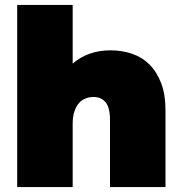

<svg xmlns="http://www.w3.org/2000/svg" viewBox="-20 -762 742 782"><path d="M430 -557Q477 -557 518 -543Q559 -529 589 -499Q619 -469 636.5 -423Q654 -377 654 -312V0H428V-273Q428 -324 410 -345.5Q392 -367 361 -367Q344 -367 328.5 -361Q313 -355 301.5 -342Q290 -329 283 -308Q276 -287 276 -257V0H50V-742H276V-503Q339 -557 430 -557Z"/></svg>

Font: Montserrat-Alt1 Black
Style: Regular
Weight: 900
Designer: Differentunic
Foundry: Differentunic
Version: Version 7.222